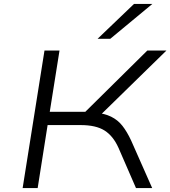

<svg xmlns="http://www.w3.org/2000/svg" viewBox="-20 -964 873 984"><path d="M96 0 208 -705H285L235 -391H441L400 -374L735 -705H833L482 -362L464 -387Q515 -383 549.5 -366Q584 -349 607.5 -319Q631 -289 652 -244L760 0H677L587 -207Q560 -267 516 -295Q472 -323 393 -323H224L173 0ZM480 -765 667 -944H761L545 -765Z"/></svg>

Font: Nunito Sans 7pt Expanded Light
Style: Italic
Weight: 300
Width: 7
Italic angle: -9°
Designer: Vernon Adams
Foundry: Vernon Adams
Version: Version 3.101;gftools[0.9.27]